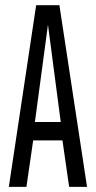

<svg xmlns="http://www.w3.org/2000/svg" viewBox="-20 -727 372 747"><path d="M14.4 0 120.7 -706.9H211.1L318.6 0H249L223 -180.7H109.1L82.8 0ZM115.8 -252.4H216.3L166.6 -630.8Z"/></svg>

Font: Georama ExtraCondensed Thin
Style: Regular
Weight: 100
Width: 2
Designer: Jean-Baptiste Levee
Foundry: Production Type
Version: Version 1.001